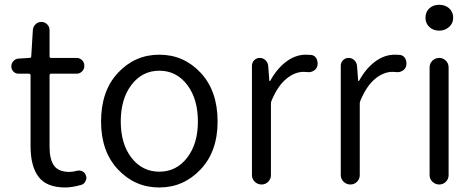

<svg xmlns="http://www.w3.org/2000/svg" viewBox="-20 -787 2026 819"><path d="M258.8 12.7Q178.7 12.7 144.5 -32.7Q110.4 -78.1 110.4 -163.1V-465.8Q110.4 -472.7 102.5 -472.7H58.6Q45.9 -472.7 37.1 -481.9Q28.3 -491.2 28.3 -503.9Q28.3 -516.6 37.1 -526.4Q45.9 -536.1 58.6 -537.1L105.5 -540Q113.3 -540 113.3 -546.9L120.1 -658.2Q121.1 -672.9 131.3 -683.1Q141.6 -693.4 156.2 -693.4Q170.9 -693.4 181.2 -683.1Q191.4 -672.9 191.4 -658.2V-546.9Q191.4 -540 198.2 -540H306.6Q320.3 -540 330.1 -530.3Q339.8 -520.5 339.8 -506.3Q339.8 -492.2 330.1 -482.4Q320.3 -472.7 306.6 -472.7H198.2Q191.4 -472.7 191.4 -465.8V-160.2Q191.4 -107.4 210.4 -80.6Q229.5 -53.7 276.4 -53.7Q290 -53.7 308.6 -58.6Q321.3 -61.5 332.5 -55.7Q343.8 -49.8 346.7 -37.1Q348.6 -33.2 348.6 -28.3Q348.6 -20.5 343.8 -12.7Q337.9 -1 325.2 2Q286.1 12.7 258.8 12.7Z M411.1 -268.6Q411.1 -399.4 483.4 -476.6Q555.7 -553.7 659.7 -553.7Q763.7 -553.7 835.9 -476.6Q908.2 -399.4 908.2 -268.6Q908.2 -140.6 835.4 -64Q762.7 12.7 659.2 12.7Q555.7 12.7 483.4 -64Q411.1 -140.6 411.1 -268.6ZM824.2 -268.6Q824.2 -365.2 778.3 -425.3Q732.4 -485.4 659.7 -485.4Q586.9 -485.4 541 -425.3Q495.1 -365.2 495.1 -268.6Q495.1 -172.9 541 -113.8Q586.9 -54.7 659.7 -54.7Q732.4 -54.7 778.3 -114.3Q824.2 -173.8 824.2 -268.6Z M1054.7 -40V-506.8Q1054.7 -520.5 1064.5 -530.3Q1074.2 -540 1087.9 -540Q1101.6 -540 1111.8 -530.8Q1122.1 -521.5 1124 -506.8L1128.9 -442.4Q1128.9 -441.4 1130.4 -441.4Q1131.8 -441.4 1132.8 -442.4Q1161.1 -494.1 1200.7 -523.9Q1240.2 -553.7 1285.2 -553.7Q1297.9 -553.7 1307.6 -552.7Q1322.3 -550.8 1330.1 -537.1Q1335 -527.3 1335 -516.6Q1335 -511.7 1334 -506.8Q1331.1 -493.2 1318.4 -485.4Q1305.7 -477.5 1291 -479.5Q1283.2 -480.5 1275.4 -480.5Q1237.3 -480.5 1201.2 -450.7Q1165 -420.9 1138.7 -358.4Q1135.7 -352.5 1135.7 -344.7V-40Q1135.7 -23.4 1124 -11.7Q1112.3 0 1095.7 0Q1079.1 0 1066.9 -11.7Q1054.7 -23.4 1054.7 -40Z M1433.6 -40V-506.8Q1433.6 -520.5 1443.4 -530.3Q1453.1 -540 1466.8 -540Q1480.5 -540 1490.7 -530.8Q1501 -521.5 1502.9 -506.8L1507.8 -442.4Q1507.8 -441.4 1509.3 -441.4Q1510.7 -441.4 1511.7 -442.4Q1540 -494.1 1579.6 -523.9Q1619.1 -553.7 1664.1 -553.7Q1676.8 -553.7 1686.5 -552.7Q1701.2 -550.8 1709 -537.1Q1713.9 -527.3 1713.9 -516.6Q1713.9 -511.7 1712.9 -506.8Q1710 -493.2 1697.3 -485.4Q1684.6 -477.5 1669.9 -479.5Q1662.1 -480.5 1654.3 -480.5Q1616.2 -480.5 1580.1 -450.7Q1543.9 -420.9 1517.6 -358.4Q1514.6 -352.5 1514.6 -344.7V-40Q1514.6 -23.4 1502.9 -11.7Q1491.2 0 1474.6 0Q1458 0 1445.8 -11.7Q1433.6 -23.4 1433.6 -40Z M1812.5 -40V-499Q1812.5 -516.6 1824.7 -528.3Q1836.9 -540 1853.5 -540Q1870.1 -540 1881.8 -528.3Q1893.6 -516.6 1893.6 -499V-40Q1893.6 -23.4 1881.8 -11.7Q1870.1 0 1853.5 0Q1836.9 0 1824.7 -11.7Q1812.5 -23.4 1812.5 -40ZM1853.5 -656.2Q1828.1 -656.2 1811.5 -671.9Q1794.9 -687.5 1794.9 -710.9Q1794.9 -736.3 1811.5 -751.5Q1828.1 -766.6 1853.5 -766.6Q1878.9 -766.6 1896 -751.5Q1913.1 -736.3 1913.1 -710.9Q1913.1 -687.5 1895.5 -671.9Q1877.9 -656.2 1853.5 -656.2Z"/></svg>

Font: Gen Jyuu Gothic P Normal
Style: Regular
Weight: 300
Designer: [Source Han Sans]
Ryoko NISHIZUKA  (kana & ideographs); Paul D. Hunt (Latin, Greek & Cyrillic); Wenlong ZHANG  (bopomofo
Version: Version 1.002.20150607